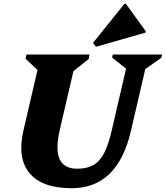

<svg xmlns="http://www.w3.org/2000/svg" viewBox="-20 -978 876 1014"><path d="M104 -290 188 -651 231 -558 115 -668 120 -690H453L448 -666L312 -558L379 -651L295 -289Q272 -188 295 -137.5Q318 -87 388 -87Q439 -87 473 -106Q507 -125 530 -169.5Q553 -214 570 -289L654 -651L678 -590L572 -674L576 -690H836L832 -673L716 -591L756 -651L672 -289Q602 16 359 16Q202 16 136 -63.5Q70 -143 104 -290ZM487 -731 471 -751 637 -958H645L749 -814V-806Z"/></svg>

Font: Platypi Light ExtraBold
Style: Italic
Weight: 800
Italic angle: -13°
Version: Version 1.200